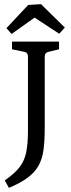

<svg xmlns="http://www.w3.org/2000/svg" viewBox="-20 -770 341 927"><path d="M215 -520Q196 -516 196 -497V-154Q196 -91 190 -46.5Q184 -2 166 30Q148 62 114 87.5Q80 113 23 137L3 101Q49 69 73 39Q97 9 106 -32.5Q115 -74 115 -140V-497Q115 -517 96 -520L38 -532V-569H265V-532ZM11 -634 116 -746 178 -750 293 -637 266 -607 147 -685 36 -606Z"/></svg>

Font: Rasa
Style: Regular
Weight: 400
Designer: Anna Giedrys (Yrsa+Rasa design), David Brezina (Yrsa art-direction, Rasa art-direction, design)
Foundry: Rosetta Type Foundry
Version: Version 2.004